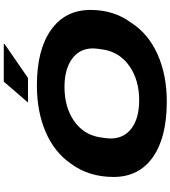

<svg xmlns="http://www.w3.org/2000/svg" viewBox="39 -962 934 1053"><g transform="rotate(-90 506.5 -435.0)"><path d="M471.2 -749 585.9 -881.8H791L793 -877.9L606 -749ZM476.1 12.2Q279.8 12.2 171.4 -64.2Q63 -140.6 63 -279.8Q63 -415.5 136.2 -514.2Q198.2 -604 309.8 -652.1Q421.4 -700.2 564.9 -700.2Q760.3 -700.2 869.6 -622.6Q979 -544.9 979 -405.8Q979 -276.9 908.2 -182.1Q847.7 -88.4 734.9 -38.1Q622.1 12.2 476.1 12.2ZM483.9 -139.2Q592.8 -139.2 669.2 -191.4Q745.6 -243.7 761.2 -333Q768.1 -375 768.1 -392.1Q768.1 -465.8 710.9 -507.3Q653.8 -548.8 556.2 -548.8Q447.3 -548.8 371.8 -497.6Q296.4 -446.3 280.8 -356.9Q273.9 -313.5 273.9 -296.9Q273.9 -222.2 330.1 -180.7Q386.2 -139.2 483.9 -139.2Z"/></g></svg>

Font: Archivo Expanded ExtraBold
Style: Italic
Weight: 800
Width: 7
Italic angle: -10°
Designer: Hector Gatti
Foundry: Omnibus-Type
Version: Version 2.001